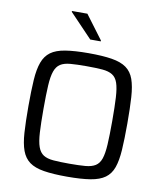

<svg xmlns="http://www.w3.org/2000/svg" viewBox="-98 -991 912 1078"><g transform="rotate(10 358.5 -452.5)"><path d="M358 8Q278 8 225.5 -0.5Q173 -9 143 -31Q113 -53 98.5 -92.5Q84 -132 80 -193.5Q76 -255 76 -344Q76 -433 80 -494.5Q84 -556 98.5 -595.5Q113 -635 143 -657Q173 -679 225.5 -687.5Q278 -696 358 -696Q438 -696 490.5 -687.5Q543 -679 573.5 -657Q604 -635 618 -595.5Q632 -556 636 -494.5Q640 -433 640 -344Q640 -255 636 -193.5Q632 -132 618 -92.5Q604 -53 573.5 -31Q543 -9 490.5 -0.5Q438 8 358 8ZM358 -66Q413 -66 449 -69Q485 -72 506.5 -85.5Q528 -99 538 -128.5Q548 -158 551 -210Q554 -262 554 -344Q554 -426 551 -478Q548 -530 538 -559.5Q528 -589 506.5 -602.5Q485 -616 449 -619Q413 -622 358 -622Q303 -622 267 -619Q231 -616 210 -602.5Q189 -589 178.5 -559.5Q168 -530 165 -478Q162 -426 162 -344Q162 -262 165 -210Q168 -158 178.5 -128.5Q189 -99 210 -85.5Q231 -72 267 -69Q303 -66 358 -66ZM353 -773 224 -908V-913H312L413 -778V-773Z"/></g></svg>

Font: Saira
Style: Regular
Weight: 400
Designer: Hector Gatti with collaboration of the Omnibus-Type team
Foundry: Omnibus-Type
Version: Version 1.100; ttfautohint (v1.8.3)